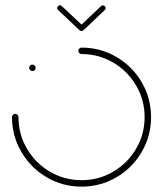

<svg xmlns="http://www.w3.org/2000/svg" viewBox="-20 -696 609 716"><path d="M88.9 -443Q88.9 -448.1 92.4 -451.7Q95.9 -455.2 100.7 -455.2Q105.9 -455.2 109.4 -451.7Q113 -448.1 113 -443Q113 -437.8 109.4 -434.4Q105.9 -431.1 100.7 -431.1Q95.9 -431.1 92.4 -434.6Q88.9 -438.1 88.9 -443ZM272.2 -506.7Q272.2 -511.5 275.7 -515Q279.3 -518.5 284.1 -518.5Q354.4 -518.5 414.1 -483.7Q473.7 -448.9 508.5 -389.3Q543.3 -329.6 543.3 -259.3Q543.3 -188.9 508.5 -129.3Q473.7 -69.6 414.1 -34.8Q354.4 0 284.1 0Q213.7 0 154.3 -34.8Q94.8 -69.6 59.8 -129.3Q24.8 -188.9 24.8 -259.3Q24.8 -264.4 28.5 -268Q32.2 -271.5 37 -271.5Q41.9 -271.5 45.4 -267.8Q48.9 -264.1 48.9 -259.3Q48.9 -195.2 80.6 -141.3Q112.2 -87.4 166.3 -55.7Q220.4 -24.1 284.1 -24.1Q348.1 -24.1 402 -55.7Q455.9 -87.4 487.6 -141.3Q519.3 -195.2 519.3 -259.3Q519.3 -323.3 487.6 -377.2Q455.9 -431.1 402 -462.8Q348.1 -494.4 284.1 -494.4Q279.3 -494.4 275.7 -498Q272.2 -501.5 272.2 -506.7ZM193.3 -665.9Q193.3 -670 196.3 -673.1Q199.3 -676.3 203.3 -676.3Q207.4 -676.3 210.4 -673.3L291.1 -597.8Q294.1 -594.8 294.1 -590.4Q294.1 -586.3 291.1 -583.3Q288.1 -580.4 284.1 -580.4Q279.6 -580.4 277 -583L196.3 -658.9Q193.3 -661.1 193.3 -665.9ZM364.1 -675.9Q368.1 -675.9 371.1 -673Q374.1 -670 374.1 -665.9Q374.1 -661.1 371.1 -658.9L291.5 -583.3L277.4 -598.1L357 -673.3Q359.6 -675.9 364.1 -675.9Z"/></svg>

Font: 26F Galaxy Sans Thin
Style: Regular
Weight: 100
Designer: C₂₉H₂₅N₃O₅
Version: Version 1.100